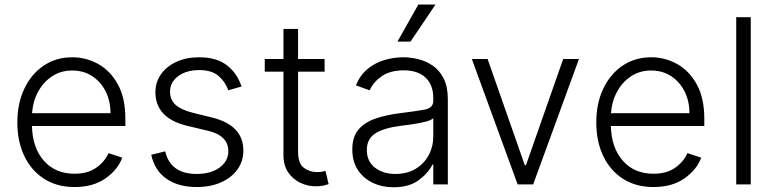

<svg xmlns="http://www.w3.org/2000/svg" viewBox="-20 -802 3368 835"><path d="M304 11.4Q227.6 11.4 171.9 -24.3Q116.1 -60 85.8 -123.4Q55.4 -186.8 55.4 -269.5Q55.4 -352.3 85.8 -416.2Q116.1 -480.1 169.9 -516.5Q223.7 -552.9 294.4 -552.9Q353.7 -552.9 406.4 -524Q459.2 -495 492.2 -435.7Q525.2 -376.4 525.2 -285.2V-253.9H119Q121.1 -159.4 170.8 -103Q220.5 -46.5 304 -46.5Q362.2 -46.5 399.1 -73Q436.1 -99.4 451.7 -136L511.7 -116.5Q493.3 -65 439.6 -26.8Q386 11.4 304 11.4ZM119.3 -309.7H460.6Q460.6 -362.2 439.5 -404.3Q418.3 -446.4 380.9 -470.9Q343.4 -495.4 294.4 -495.4Q244.7 -495.4 206.5 -470.2Q168.3 -445 145.6 -402.7Q122.9 -360.4 119.3 -309.7Z M1030.5 -425.8 972.7 -409.4Q959.9 -446.4 930.4 -471.8Q900.9 -497.2 845.9 -497.2Q790.8 -497.2 755.1 -470.9Q719.5 -444.6 719.5 -403.1Q719.5 -367.5 743.8 -345.9Q768.1 -324.2 818.9 -311.4L901.3 -291.2Q1038.4 -257.5 1038.4 -147.4Q1038.4 -101.2 1012.8 -65.3Q987.2 -29.5 941.6 -9.1Q896 11.4 835.9 11.4Q755.7 11.4 704 -24.7Q652.3 -60.7 637.8 -128.9L698.5 -143.8Q721.6 -45.5 834.9 -45.5Q897.7 -45.5 935.4 -73.7Q973 -101.9 973 -144.5Q973 -212.4 884.2 -233.3L795.1 -254.6Q724.1 -271.7 690 -308.6Q655.9 -345.5 655.9 -400.2Q655.9 -445.3 680.4 -479.6Q704.9 -513.8 747.9 -533.4Q790.8 -552.9 845.9 -552.9Q920.8 -552.9 965.7 -519Q1010.7 -485.1 1030.5 -425.8Z M1391.7 -545.5V-490.4H1276.3V-142.4Q1276.3 -90.9 1301.3 -72.3Q1326.3 -53.6 1358.7 -53.6Q1371.1 -53.6 1380 -55.2Q1388.8 -56.8 1395.6 -58.6L1409.1 -1.4Q1400.2 2.1 1386.5 5.1Q1372.9 8.2 1353 8.2Q1318.2 8.2 1285.9 -7.1Q1253.6 -22.4 1233.1 -52.6Q1212.7 -82.7 1212.7 -127.5V-490.4H1131.4V-545.5H1212.7V-676.1H1276.3V-545.5Z M1691.4 12.4Q1642 12.4 1601.2 -6.9Q1560.4 -26.3 1536.2 -63Q1512.1 -99.8 1512.1 -152.3Q1512.1 -206.3 1538.7 -238.1Q1565.3 -269.9 1612.7 -286.2Q1660.2 -302.6 1721.6 -310Q1790.5 -318.5 1827.4 -325.5Q1864.3 -332.4 1864.3 -363.3V-376.1Q1864.3 -432.2 1831.1 -464.1Q1797.9 -496.1 1735.8 -496.1Q1676.8 -496.1 1639.7 -470.2Q1602.6 -444.2 1587.7 -409.1L1527.7 -430.8Q1546.2 -475.5 1578.8 -502.3Q1611.5 -529.1 1652 -541Q1692.5 -552.9 1734 -552.9Q1765.3 -552.9 1799 -544.7Q1832.7 -536.6 1862 -516.5Q1891.3 -496.4 1909.4 -460.9Q1927.6 -425.4 1927.6 -370.4V0H1864.3V-86.3H1860.4Q1843.4 -50.1 1801.5 -18.8Q1759.6 12.4 1691.4 12.4ZM1699.9 -45.5Q1750.4 -45.5 1787.3 -67.6Q1824.2 -89.8 1844.3 -127.1Q1864.3 -164.4 1864.3 -209.2V-288Q1855.1 -279.1 1829.5 -272.5Q1804 -266 1774 -261.7Q1744 -257.5 1721.6 -254.6Q1652.3 -246.1 1613.8 -222.7Q1575.3 -199.2 1575.3 -149.5Q1575.3 -100.1 1610.8 -72.8Q1646.3 -45.5 1699.9 -45.5ZM1708.5 -621.1 1799.4 -782.3H1873.9L1765.3 -621.1Z M2497.9 -545.5 2298.7 0H2231.2L2032 -545.5H2100.5L2262.4 -83.5H2267.4L2429.3 -545.5Z M2821.7 11.4Q2745.4 11.4 2689.6 -24.3Q2633.9 -60 2603.5 -123.4Q2573.2 -186.8 2573.2 -269.5Q2573.2 -352.3 2603.5 -416.2Q2633.9 -480.1 2687.7 -516.5Q2741.5 -552.9 2812.1 -552.9Q2871.4 -552.9 2924.2 -524Q2976.9 -495 3009.9 -435.7Q3043 -376.4 3043 -285.2V-253.9H2636.7Q2638.8 -159.4 2688.6 -103Q2738.3 -46.5 2821.7 -46.5Q2880 -46.5 2916.9 -73Q2953.8 -99.4 2969.5 -136L3029.5 -116.5Q3011 -65 2957.4 -26.8Q2903.8 11.4 2821.7 11.4ZM2637.1 -309.7H2978.3Q2978.3 -362.2 2957.2 -404.3Q2936.1 -446.4 2898.6 -470.9Q2861.2 -495.4 2812.1 -495.4Q2762.4 -495.4 2724.3 -470.2Q2686.1 -445 2663.4 -402.7Q2640.6 -360.4 2637.1 -309.7Z M3245 -727.3V0H3181.8V-727.3Z"/></svg>

Font: Inter UI Light
Style: Regular
Weight: 300
Designer: Rasmus Andersson
Foundry: rsms
Version: 3.2;8d6f07862